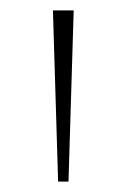

<svg xmlns="http://www.w3.org/2000/svg" viewBox="-20 -828 244 370"><path d="M92 -478 82 -808H122L112 -478Z"/></svg>

Font: Encode Sans Semi Expanded Thin
Style: Regular
Weight: 250
Width: 6
Designer: Multiple Designers
Foundry: Impallari Type
Version: Version 2.000